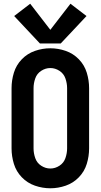

<svg xmlns="http://www.w3.org/2000/svg" viewBox="-20 -1002 540 1030"><path d="M194 -769 56 -916 142 -982 250 -842 358 -982 444 -916 306 -769ZM250 8Q208 8 167.5 -6Q127 -20 97 -51Q67 -82 54.5 -123Q42 -164 42 -206V-529Q42 -571 54.5 -612Q67 -653 97 -684Q127 -715 167.5 -729Q208 -743 250 -743Q292 -743 332.5 -729Q373 -715 403 -684Q433 -653 445.5 -612Q458 -571 458 -529V-206Q458 -164 445.5 -123Q433 -82 403 -51Q373 -20 332.5 -6Q292 8 250 8ZM250 -98Q276 -98 299 -113Q322 -128 331 -154Q340 -180 340 -206V-529Q340 -555 331 -581Q322 -607 299 -622Q276 -637 250 -637Q224 -637 201 -622Q178 -607 169 -581Q160 -555 160 -529V-206Q160 -180 169 -154Q178 -128 201 -113Q224 -98 250 -98Z"/></svg>

Font: Iosevka SS01
Style: Bold
Weight: 700
Monospace: yes
Designer: Belleve Invis
Foundry: Belleve Invis
Version: 2.3.3; ttfautohint (v1.8.3)